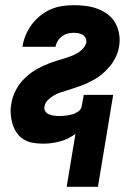

<svg xmlns="http://www.w3.org/2000/svg" viewBox="-20 -548 540 743"><path d="M238 175 272 -30Q244 -9 211.5 -0.5Q179 8 147 8Q126 8 106.5 4.5Q87 1 71 -9Q55 -19 44.5 -34.5Q34 -50 28.5 -68.5Q23 -87 21.5 -107Q20 -127 24 -147Q26 -161 30.5 -174Q35 -187 41.5 -199.5Q48 -212 56.5 -223.5Q65 -235 75.5 -245Q86 -255 97.5 -264Q109 -273 121.5 -280Q134 -287 147 -293Q160 -299 173 -304Q186 -309 199.5 -313Q213 -317 226 -321Q239 -325 252.5 -330Q266 -335 278.5 -342Q291 -349 301 -360Q311 -371 314 -384Q315 -394 311 -401.5Q307 -409 299.5 -413.5Q292 -418 283 -419.5Q274 -421 265 -421Q253 -421 241.5 -418Q230 -415 220 -407.5Q210 -400 203.5 -389.5Q197 -379 195 -367H67Q70 -389 79 -411Q88 -433 102 -452Q116 -471 135 -486.5Q154 -502 175.5 -511.5Q197 -521 220 -524.5Q243 -528 265 -528Q289 -528 312.5 -525Q336 -522 357.5 -514Q379 -506 397 -492.5Q415 -479 426 -459.5Q437 -440 441 -416.5Q445 -393 441 -369Q439 -356 434.5 -343Q430 -330 423 -317.5Q416 -305 407 -294Q398 -283 388 -273Q378 -263 366.5 -254.5Q355 -246 342.5 -239Q330 -232 317 -226Q304 -220 291 -215.5Q278 -211 265 -206.5Q252 -202 238.5 -198Q225 -194 212 -189.5Q199 -185 186.5 -177.5Q174 -170 164 -159.5Q154 -149 152 -135Q150 -125 155.5 -117Q161 -109 170 -105.5Q179 -102 188.5 -100.5Q198 -99 208 -99Q221 -99 233.5 -100.5Q246 -102 258 -105Q270 -108 282 -116Q294 -124 296 -136L304 -181H418L359 175Z"/></svg>

Font: Iosevka SS04 Heavy
Style: Italic
Weight: 900
Italic angle: -9°
Monospace: yes
Designer: Belleve Invis
Foundry: Belleve Invis
Version: Version 19.0.0; ttfautohint (v1.8.4)